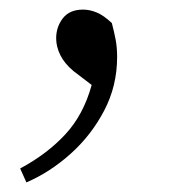

<svg xmlns="http://www.w3.org/2000/svg" viewBox="-20 -141 366 400"><path d="M171 36 133 7Q114 -9 105.5 -26.5Q97 -44 97 -61Q97 -85 111 -103Q125 -121 153 -121Q167 -121 181.5 -115Q196 -109 213 -93Q218 -74 221 -58Q224 -42 224 -22Q224 38 197 89.5Q170 141 127 179.5Q84 218 35 239L22 210Q78 180 116 139Q154 98 171 36Z"/></svg>

Font: Shippori Mincho TTF
Style: Regular
Weight: 400
Version: Version 2.100